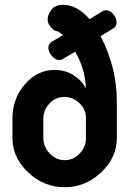

<svg xmlns="http://www.w3.org/2000/svg" viewBox="-20 -773 552 802"><path d="M32 -196V-278Q32 -361 84 -421Q136 -481 209 -481Q252 -481 287.5 -458.5Q323 -436 339 -403Q336 -485 294 -557L241 -526Q236 -522 228 -522Q212 -522 197 -539Q182 -556 182 -574Q182 -590 197 -599L243 -626Q228 -642 206 -646Q179 -669 179 -691Q179 -712 195 -732.5Q211 -753 243 -753Q302 -753 354 -693L410 -727Q416 -730 423 -730Q439 -730 453 -714Q467 -698 467 -680Q467 -662 453 -654L400 -622Q468 -492 468 -348V-196Q468 -115 402.5 -53Q337 9 250 9Q163 9 97.5 -53Q32 -115 32 -196ZM161 -196Q161 -160 187.5 -132Q214 -104 250 -104Q287 -104 313 -132Q339 -160 339 -196V-279Q339 -317 311.5 -342.5Q284 -368 249 -368Q212 -368 186.5 -340.5Q161 -313 161 -278Z"/></svg>

Font: Terminal Dosis
Style: Bold
Weight: 700
Designer: EdgarTolentino, PabloImpallari, IginoMarini
Foundry: EdgarTolentino, PabloImpallari, IginoMarini
Version: Version 1.006